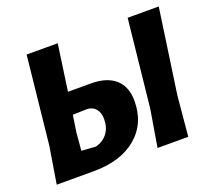

<svg xmlns="http://www.w3.org/2000/svg" viewBox="-112 -790 1033 934"><g transform="rotate(-20 405.0 -322.5)"><path d="M31 0 62 -190 110 -645H271L237 -406H355Q438 -406 482 -367Q526 -328 526 -254Q526 -137 444.5 -68.5Q363 0 223 0ZM794 -645 731 -206 712 0H553L585 -191L633 -645ZM208 -206 200 -114 274 -109Q313 -119 335 -148.5Q357 -178 357 -221Q357 -256 339 -276Q321 -296 288 -295L221 -293Z"/></g></svg>

Font: Alegreya Sans ExtraBold
Style: Italic
Weight: 800
Italic angle: -7°
Designer: Juan Pablo del Peral
Foundry: Huerta Tipografica
Version: Version 2.007